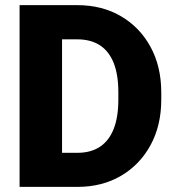

<svg xmlns="http://www.w3.org/2000/svg" viewBox="-20 -731 688 751"><path d="M127.4 0V-133.3H282.7Q335 -133.3 370.6 -156.7Q406.2 -180.2 424.6 -226.6Q442.9 -272.9 442.9 -341.3V-370.1Q442.9 -439 424.6 -484.9Q406.2 -530.8 370.6 -554Q335 -577.1 282.2 -577.1H124.5V-710.9H282.2Q378.9 -710.9 452.9 -667.7Q526.9 -624.5 568.8 -547.6Q610.8 -470.7 610.8 -369.1V-341.3Q610.8 -240.2 568.8 -163.3Q526.9 -86.4 453.1 -43.2Q379.4 0 282.7 0ZM222.7 0H56.6V-710.9H222.7Z"/></svg>

Font: Heebo ExtraBold
Style: Regular
Weight: 800
Designer: Oded Ezer
Foundry: Ezer Type House
Version: Version 3.100